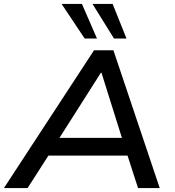

<svg xmlns="http://www.w3.org/2000/svg" viewBox="-39 -962 895 982"><path d="M-19 0 442 -705H541L778 0H667L603 -198L648 -166H170L229 -198L102 0ZM477 -590 250 -233 223 -257H624L592 -233L480 -590ZM544 -765 434 -942H537L608 -765ZM394 -765 276 -942H380L457 -765Z"/></svg>

Font: Nunito Sans 10pt SemiExpanded SemiBold
Style: Italic
Weight: 600
Width: 6
Italic angle: -9°
Designer: Vernon Adams
Foundry: Vernon Adams
Version: Version 3.101;gftools[0.9.27]